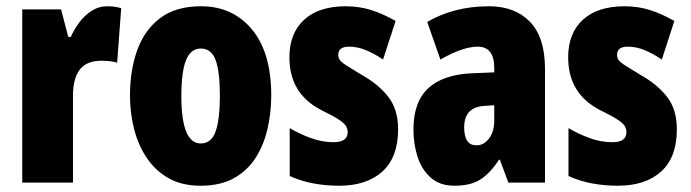

<svg xmlns="http://www.w3.org/2000/svg" viewBox="-20 -583 2205 613"><path d="M322 -563Q332 -563 342 -562Q352 -561 367 -557L354 -383Q335 -389 304 -389Q256 -389 234.5 -360.5Q213 -332 213 -278V0H51V-553H175L198 -465H206Q216 -488 232.5 -510.5Q249 -533 272 -548Q295 -563 322 -563Z M846 -278Q846 -225 834.5 -173.5Q823 -122 797 -80.5Q771 -39 727.5 -14.5Q684 10 620 10Q561 10 518.5 -14Q476 -38 448.5 -79Q421 -120 408 -171.5Q395 -223 395 -278Q395 -358 418 -422.5Q441 -487 491 -525Q541 -563 622 -563Q723 -563 784.5 -489Q846 -415 846 -278ZM559 -276Q559 -125 621 -125Q655 -125 668.5 -163.5Q682 -202 682 -278Q682 -354 668.5 -391Q655 -428 621 -428Q589 -428 574 -391Q559 -354 559 -276Z M1251 -170Q1251 -81 1201 -35.5Q1151 10 1062 10Q1022 10 982.5 3Q943 -4 905 -21V-174Q935 -156 971.5 -142.5Q1008 -129 1045 -129Q1090 -129 1090 -161Q1090 -170 1085.5 -179Q1081 -188 1063.5 -200Q1046 -212 1007 -231Q904 -283 904 -400Q904 -477 951 -520Q998 -563 1084 -563Q1127 -563 1165 -551Q1203 -539 1243 -516L1203 -393Q1178 -410 1150.5 -422Q1123 -434 1094 -434Q1060 -434 1060 -408Q1060 -399 1064.5 -392Q1069 -385 1086 -374Q1103 -363 1138 -342Q1188 -314 1219.5 -274Q1251 -234 1251 -170Z M1541 -563Q1624 -563 1672 -513.5Q1720 -464 1720 -363V0H1603L1576 -73H1573Q1546 -31 1514.5 -10.5Q1483 10 1431 10Q1384 10 1355 -16Q1326 -42 1313 -83Q1300 -124 1300 -169Q1300 -258 1347.5 -301.5Q1395 -345 1486 -349L1558 -352V-366Q1558 -434 1505 -434Q1458 -434 1386 -393L1344 -513Q1385 -537 1434.5 -550Q1484 -563 1541 -563ZM1528 -245Q1462 -242 1462 -176Q1462 -119 1501 -119Q1525 -119 1541.5 -141Q1558 -163 1558 -198V-247Z M2141 -170Q2141 -81 2091 -35.5Q2041 10 1952 10Q1912 10 1872.5 3Q1833 -4 1795 -21V-174Q1825 -156 1861.5 -142.5Q1898 -129 1935 -129Q1980 -129 1980 -161Q1980 -170 1975.5 -179Q1971 -188 1953.5 -200Q1936 -212 1897 -231Q1794 -283 1794 -400Q1794 -477 1841 -520Q1888 -563 1974 -563Q2017 -563 2055 -551Q2093 -539 2133 -516L2093 -393Q2068 -410 2040.5 -422Q2013 -434 1984 -434Q1950 -434 1950 -408Q1950 -399 1954.5 -392Q1959 -385 1976 -374Q1993 -363 2028 -342Q2078 -314 2109.5 -274Q2141 -234 2141 -170Z"/></svg>

Font: Noto Sans Lao UI ExtCond Blk
Style: Regular
Weight: 900
Width: 2
Designer: Monotype Design Team
Foundry: Monotype Imaging Inc.
Version: Version 2.000; ttfautohint (v1.8.4.7-5d5b)